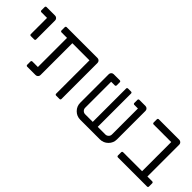

<svg xmlns="http://www.w3.org/2000/svg" viewBox="83 -1284 1990 1990"><g transform="rotate(45 1077.5 -289.5)"><path d="M147 -265V-503H64Q58 -503 54 -507Q50 -511 50 -517V-565Q50 -571 54 -575Q58 -579 64 -579H189Q204 -579 214.5 -568.5Q225 -558 225 -543V-265Q225 -259 221 -255Q217 -251 211 -251H161Q155 -251 151 -255Q147 -259 147 -265Z M345 -14V-62Q345 -68 349 -72Q353 -76 359 -76H440V-503H359Q353 -503 349 -507Q345 -511 345 -517V-565Q345 -571 349 -575Q353 -579 359 -579H811Q826 -579 836.5 -568.5Q847 -558 847 -543V-14Q847 -8 843 -4Q839 0 833 0H783Q777 0 773 -4Q769 -8 769 -14V-503H518V-36Q518 -21 507.5 -10.5Q497 0 482 0H359Q353 0 349 -4Q345 -8 345 -14Z M1012 -125V-543Q1012 -558 1022.5 -568.5Q1033 -579 1048 -579H1138Q1144 -579 1148 -575Q1152 -571 1152 -565V-519Q1152 -513 1148 -509Q1144 -505 1138 -505H1085V-124Q1085 -104 1099 -90Q1113 -76 1133 -76H1244V-565Q1244 -571 1248 -575Q1252 -579 1258 -579H1303Q1309 -579 1313 -575Q1317 -571 1317 -565V-76H1428Q1448 -76 1462.5 -90Q1477 -104 1477 -124V-505H1424Q1418 -505 1414 -509Q1410 -513 1410 -519V-565Q1410 -571 1414 -575Q1418 -579 1424 -579H1514Q1529 -579 1539.5 -568.5Q1550 -558 1550 -543V-125Q1550 -73 1513 -36.5Q1476 0 1424 0H1137Q1085 0 1048.5 -36.5Q1012 -73 1012 -125Z M1675 -14V-62Q1675 -68 1679 -72Q1683 -76 1689 -76H1967V-503H1709Q1703 -503 1699 -507Q1695 -511 1695 -517V-565Q1695 -571 1699 -575Q1703 -579 1709 -579H2009Q2024 -579 2034.5 -568.5Q2045 -558 2045 -543V-76H2116Q2122 -76 2126 -72Q2130 -68 2130 -62V-14Q2130 -8 2126 -4Q2122 0 2116 0H1689Q1683 0 1679 -4Q1675 -8 1675 -14Z"/></g></svg>

Font: Miriam Libre
Style: Regular
Weight: 400
Version: Version 1.000